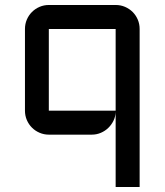

<svg xmlns="http://www.w3.org/2000/svg" viewBox="-20 -540 660 770"><path d="M80.1 -423.8Q80.1 -443.8 87.6 -461.4Q95.2 -479 108.2 -491.9Q121.1 -504.9 138.7 -512.5Q156.2 -520 175.8 -520H443.8Q463.9 -520 481.4 -512.5Q499 -504.9 512 -491.9Q524.9 -479 532.5 -461.4Q540 -443.8 540 -423.8V210H443.8V-91.8Q443.4 -72.8 435.3 -56.2Q427.2 -39.6 414.3 -27.1Q401.4 -14.6 384.3 -7.3Q367.2 0 348.1 0H175.8Q156.2 0 138.7 -7.6Q121.1 -15.1 108.2 -28.1Q95.2 -41 87.6 -58.6Q80.1 -76.2 80.1 -96.2ZM443.8 -96.2V-423.8H175.8V-96.2Z"/></svg>

Font: Aldrich
Style: Regular
Weight: 400
Designer: Matthew Desmond
Foundry: Matthew Desmond
Version: Version 1.001 2011